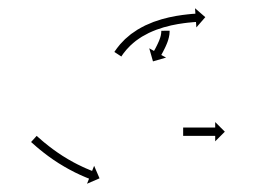

<svg xmlns="http://www.w3.org/2000/svg" viewBox="-20 -631 639 462"><path d="M388.1 -554.7C388.1 -555.5 388.1 -556.3 388.1 -557.1L368.1 -556.9C368.1 -556.2 368.1 -555.5 368.1 -554.8C368.1 -554.8 368.1 -554.9 368.1 -555C368.1 -555 368.1 -555.1 368.1 -555.1C368.1 -553.6 368 -552.2 367.8 -550.7C367.8 -550.7 367.8 -550.8 367.8 -550.9C367.8 -551 367.8 -551.1 367.8 -551.1C367.6 -549.4 367.4 -547.8 367 -546.2C367 -546.2 367 -546.2 367.1 -546.3C367.1 -546.4 367.1 -546.4 367.1 -546.4C366.7 -544.9 366.3 -543.3 365.9 -541.8C365.9 -541.8 365.9 -541.8 365.9 -541.9C365.9 -541.9 366 -542 366 -542C365.5 -540.5 365 -539.1 364.5 -537.6C364.5 -537.6 364.5 -537.7 364.6 -537.7C364.6 -537.7 364.6 -537.8 364.6 -537.8C364.1 -536.4 363.6 -535 363 -533.6C363 -533.6 363 -533.7 363 -533.7C363.1 -533.7 363.1 -533.8 363.1 -533.8C362.5 -532.4 362 -531.1 361.4 -529.8C361.4 -529.8 361.4 -529.8 361.4 -529.8C361.4 -529.9 361.4 -529.9 361.4 -529.9C360.9 -528.6 360.3 -527.4 359.7 -526.1C359.7 -526.1 359.7 -526.1 359.7 -526.2C359.7 -526.2 359.8 -526.2 359.8 -526.2C359.2 -525 358.6 -523.8 358 -522.6C358 -522.6 358 -522.6 358 -522.6C358.1 -522.6 358.1 -522.7 358.1 -522.7C357.5 -521.5 357 -520.4 356.4 -519.3L356.4 -519.3L356.4 -519.4C355.9 -518.4 355.4 -517.3 354.9 -516.3L354.9 -516.4L354.9 -516.4C354.4 -515.5 353.9 -514.6 353.5 -513.7L353.5 -513.7L353.5 -513.7C353.1 -513 352.7 -512.3 352.3 -511.5L352.3 -511.5L352.3 -511.5C352 -511 351.7 -510.4 351.4 -509.9L351.4 -509.9L351.4 -509.9C351.2 -509.5 351 -509.2 350.8 -508.8C350.7 -508.7 350.7 -508.5 350.6 -508.4L339.1 -514.8L348.1 -483.3L379.6 -492.4L368.1 -498.7C368.2 -498.9 368.2 -499 368.3 -499.1C368.5 -499.5 368.7 -499.9 368.9 -500.3L368.9 -500.3L368.9 -500.3C369.2 -500.8 369.6 -501.4 369.9 -502L369.9 -502L369.9 -502C370.3 -502.8 370.7 -503.5 371.1 -504.3L371.1 -504.3L371.1 -504.3C371.6 -505.2 372.1 -506.2 372.6 -507.1L372.6 -507.1L372.6 -507.1C373.1 -508.2 373.7 -509.2 374.2 -510.3L374.2 -510.3L374.2 -510.3C374.8 -511.5 375.4 -512.6 376 -513.8C376 -513.8 376 -513.8 376 -513.8C376 -513.8 376 -513.8 376 -513.8C376.6 -515.1 377.2 -516.4 377.8 -517.6C377.8 -517.6 377.8 -517.7 377.9 -517.7C377.9 -517.7 377.9 -517.7 377.9 -517.7C378.5 -519.1 379.1 -520.4 379.7 -521.8C379.7 -521.8 379.7 -521.8 379.7 -521.8C379.7 -521.8 379.7 -521.8 379.7 -521.8C380.4 -523.3 381 -524.7 381.6 -526.2C381.6 -526.2 381.6 -526.2 381.6 -526.2C381.6 -526.3 381.6 -526.3 381.6 -526.3C382.2 -527.8 382.8 -529.4 383.4 -530.9C383.4 -530.9 383.4 -531 383.4 -531C383.4 -531 383.4 -531.1 383.4 -531.1C384 -532.8 384.6 -534.4 385.1 -536.1C385.1 -536.1 385.1 -536.2 385.1 -536.3C385.1 -536.3 385.1 -536.4 385.1 -536.4C385.7 -538.2 386.2 -540.1 386.6 -542C386.6 -542 386.6 -542.1 386.6 -542.1C386.6 -542.2 386.6 -542.3 386.6 -542.3C387.1 -544.3 387.4 -546.3 387.7 -548.4C387.7 -548.4 387.7 -548.5 387.7 -548.6C387.7 -548.7 387.7 -548.7 387.7 -548.7C387.9 -550.6 388 -552.5 388.1 -554.4C388.1 -554.4 388.1 -554.5 388.1 -554.6C388.1 -554.6 388.1 -554.7 388.1 -554.7ZM256.7 -508.3C256.2 -507.5 255.7 -506.7 255.2 -506L272 -495C272.4 -495.8 272.9 -496.5 273.4 -497.2C273.4 -497.2 273.4 -497.2 273.4 -497.2C273.4 -497.2 273.3 -497.1 273.3 -497.1C274.7 -499.1 276.1 -501.1 277.5 -503.1C277.5 -503.1 277.5 -503 277.5 -503C277.4 -502.9 277.4 -502.9 277.4 -502.9C279.7 -505.9 282 -508.8 284.5 -511.7C284.5 -511.7 284.4 -511.6 284.4 -511.6C284.3 -511.5 284.3 -511.5 284.3 -511.5C287.5 -515.1 290.9 -518.6 294.3 -522C294.3 -522 294.3 -521.9 294.2 -521.9C294.1 -521.8 294.1 -521.7 294.1 -521.7C298.2 -525.6 302.6 -529.3 307 -532.8C307 -532.8 306.9 -532.7 306.9 -532.7C306.8 -532.6 306.7 -532.6 306.7 -532.6C311.7 -536.3 316.8 -539.7 322.1 -543.1C322.1 -543.1 322 -543 321.9 -543C321.8 -542.9 321.8 -542.9 321.8 -542.9C327.3 -546.1 333 -549.2 338.8 -552.1C338.8 -552.1 338.8 -552 338.7 -552C338.6 -552 338.5 -551.9 338.5 -551.9C344.5 -554.7 350.4 -557.2 356.5 -559.5C356.5 -559.5 356.4 -559.5 356.4 -559.5C356.3 -559.5 356.2 -559.4 356.2 -559.4C362.2 -561.6 368.3 -563.6 374.3 -565.4C374.3 -565.4 374.3 -565.4 374.2 -565.4C374.2 -565.4 374.1 -565.3 374.1 -565.3C379.9 -566.9 385.7 -568.4 391.6 -569.8C391.6 -569.8 391.6 -569.8 391.5 -569.8C391.5 -569.8 391.4 -569.8 391.4 -569.8C396.8 -570.9 402.3 -572 407.7 -573C407.7 -573 407.7 -573 407.6 -573C407.6 -573 407.6 -573 407.6 -573C412.4 -573.8 417.2 -574.5 422.1 -575.2C422.1 -575.2 422.1 -575.2 422 -575.2C422 -575.2 422 -575.2 422 -575.2C426 -575.7 430.1 -576.2 434.2 -576.7C434.2 -576.7 434.2 -576.6 434.2 -576.6C434.1 -576.6 434.1 -576.6 434.1 -576.6C437.2 -577 440.4 -577.3 443.5 -577.5C443.5 -577.5 443.5 -577.5 443.5 -577.5C443.4 -577.5 443.4 -577.5 443.4 -577.5C445.4 -577.7 447.4 -577.8 449.4 -578L449.4 -578L449.4 -578C450.1 -578 450.8 -578.1 451.6 -578.1L452.5 -565L474 -589.7L449.3 -611.2L450.2 -598.1C449.5 -598 448.7 -598 448 -597.9L448 -597.9L448 -597.9C445.9 -597.8 443.9 -597.6 441.8 -597.5C441.8 -597.5 441.8 -597.5 441.8 -597.5C441.8 -597.5 441.7 -597.5 441.7 -597.5C438.5 -597.2 435.3 -596.9 432.1 -596.5C432.1 -596.5 432.1 -596.5 432.1 -596.5C432 -596.5 432 -596.5 432 -596.5C427.8 -596.1 423.6 -595.6 419.4 -595C419.4 -595 419.4 -595 419.4 -595C419.3 -595 419.3 -595 419.3 -595C414.3 -594.3 409.3 -593.5 404.3 -592.7C404.3 -592.7 404.3 -592.7 404.2 -592.7C404.2 -592.7 404.2 -592.7 404.2 -592.7C398.5 -591.7 392.8 -590.5 387.2 -589.3C387.2 -589.3 387.2 -589.3 387.1 -589.3C387.1 -589.3 387 -589.3 387 -589.3C380.9 -587.9 374.8 -586.3 368.8 -584.6C368.8 -584.6 368.7 -584.6 368.6 -584.6C368.6 -584.6 368.5 -584.5 368.5 -584.5C362.1 -582.6 355.8 -580.5 349.5 -578.3C349.5 -578.3 349.5 -578.3 349.4 -578.2C349.3 -578.2 349.3 -578.2 349.3 -578.2C342.8 -575.7 336.5 -573 330.2 -570.1C330.2 -570.1 330.1 -570.1 330.1 -570.1C330 -570 329.9 -570 329.9 -570C323.7 -566.9 317.6 -563.6 311.7 -560.1C311.7 -560.1 311.6 -560.1 311.5 -560.1C311.4 -560 311.4 -560 311.4 -560C305.7 -556.4 300.2 -552.6 294.8 -548.7C294.8 -548.7 294.8 -548.6 294.7 -548.5C294.6 -548.5 294.5 -548.4 294.5 -548.4C289.7 -544.6 285.1 -540.6 280.5 -536.5C280.5 -536.5 280.5 -536.4 280.4 -536.3C280.3 -536.3 280.3 -536.2 280.3 -536.2C276.5 -532.5 272.9 -528.7 269.4 -524.8C269.4 -524.8 269.3 -524.7 269.3 -524.7C269.2 -524.6 269.2 -524.6 269.2 -524.6C266.5 -521.4 264 -518.3 261.5 -515C261.5 -515 261.4 -514.9 261.4 -514.9C261.4 -514.9 261.4 -514.8 261.4 -514.8C259.8 -512.7 258.3 -510.5 256.8 -508.4C256.8 -508.4 256.8 -508.3 256.8 -508.3C256.7 -508.3 256.7 -508.3 256.7 -508.3ZM69.7 -302.8C69.2 -303.2 68.8 -303.7 68.3 -304.1L54.8 -289.3C55.3 -288.9 55.8 -288.4 56.2 -288L56.2 -288L56.2 -288C57.5 -286.8 58.9 -285.7 60.2 -284.5L60.2 -284.5L60.2 -284.5C62.3 -282.6 64.3 -280.8 66.4 -279.1C66.4 -279.1 66.4 -279 66.4 -279C66.4 -279 66.4 -279 66.4 -279C69.1 -276.7 71.8 -274.4 74.5 -272.2C74.5 -272.2 74.6 -272.2 74.6 -272.1C74.6 -272.1 74.6 -272.1 74.6 -272.1C77.8 -269.5 81.1 -266.9 84.4 -264.3C84.4 -264.3 84.4 -264.3 84.4 -264.2C84.4 -264.2 84.4 -264.2 84.4 -264.2C88.1 -261.4 91.8 -258.6 95.5 -255.8C95.5 -255.8 95.6 -255.8 95.6 -255.7C95.6 -255.7 95.6 -255.7 95.6 -255.7C99.6 -252.8 103.7 -249.9 107.7 -247.1C107.7 -247.1 107.8 -247.1 107.8 -247.1C107.8 -247.1 107.8 -247 107.8 -247C112.1 -244.2 116.3 -241.4 120.6 -238.6C120.6 -238.6 120.6 -238.6 120.7 -238.6C120.7 -238.5 120.7 -238.5 120.7 -238.5C125 -235.8 129.4 -233.2 133.8 -230.6C133.8 -230.6 133.8 -230.5 133.8 -230.5C133.8 -230.5 133.9 -230.5 133.9 -230.5C138.1 -228 142.4 -225.6 146.8 -223.2C146.8 -223.2 146.8 -223.2 146.8 -223.2C146.8 -223.2 146.9 -223.2 146.9 -223.2C150.9 -221 155 -218.9 159.2 -216.8C159.2 -216.8 159.2 -216.8 159.2 -216.8C159.2 -216.8 159.2 -216.7 159.2 -216.7C163 -214.9 166.7 -213.1 170.4 -211.4C170.4 -211.4 170.5 -211.3 170.5 -211.3C170.5 -211.3 170.5 -211.3 170.5 -211.3C173.7 -209.9 176.9 -208.4 180.1 -207C180.1 -207 180.1 -207 180.1 -207C180.1 -207 180.2 -207 180.2 -207C182.6 -205.9 185.1 -204.9 187.6 -203.8C187.6 -203.8 187.6 -203.8 187.7 -203.8C187.7 -203.8 187.7 -203.8 187.7 -203.8C189.3 -203.2 190.9 -202.5 192.5 -201.8L192.5 -201.8L192.5 -201.8C193.1 -201.6 193.7 -201.4 194.3 -201.2L189.4 -188.9L219.5 -201.9L206.5 -232L201.6 -219.8C201.1 -220 200.5 -220.2 199.9 -220.4L199.9 -220.4L200 -220.4C198.4 -221 196.8 -221.7 195.3 -222.3C195.3 -222.3 195.3 -222.3 195.3 -222.3C195.3 -222.3 195.3 -222.3 195.3 -222.3C192.9 -223.3 190.5 -224.3 188.1 -225.4C188.1 -225.4 188.1 -225.4 188.1 -225.4C188.1 -225.3 188.1 -225.3 188.1 -225.3C185 -226.7 181.9 -228.1 178.8 -229.5C178.8 -229.5 178.9 -229.5 178.9 -229.5C178.9 -229.5 178.9 -229.5 178.9 -229.5C175.3 -231.2 171.7 -232.9 168.1 -234.7C168.1 -234.7 168.1 -234.7 168.1 -234.7C168.2 -234.6 168.2 -234.6 168.2 -234.6C164.2 -236.7 160.2 -238.7 156.3 -240.8C156.3 -240.8 156.3 -240.8 156.3 -240.8C156.4 -240.8 156.4 -240.8 156.4 -240.8C152.2 -243.1 148 -245.4 143.9 -247.8C143.9 -247.8 143.9 -247.8 143.9 -247.8C144 -247.8 144 -247.7 144 -247.7C139.7 -250.3 135.5 -252.8 131.3 -255.5C131.3 -255.5 131.4 -255.5 131.4 -255.4C131.4 -255.4 131.4 -255.4 131.4 -255.4C127.3 -258.1 123.2 -260.8 119.1 -263.6C119.1 -263.6 119.1 -263.6 119.1 -263.6C119.1 -263.5 119.2 -263.5 119.2 -263.5C115.2 -266.3 111.3 -269.1 107.4 -271.9C107.4 -271.9 107.4 -271.9 107.4 -271.9C107.5 -271.8 107.5 -271.8 107.5 -271.8C103.9 -274.5 100.3 -277.3 96.7 -280C96.7 -280 96.7 -280 96.7 -280C96.7 -280 96.8 -280 96.8 -280C93.6 -282.5 90.4 -285 87.3 -287.6C87.3 -287.6 87.3 -287.6 87.3 -287.6C87.3 -287.6 87.3 -287.5 87.3 -287.5C84.7 -289.7 82 -292 79.4 -294.2C79.4 -294.2 79.4 -294.2 79.5 -294.2C79.5 -294.2 79.5 -294.2 79.5 -294.2C77.5 -295.9 75.5 -297.7 73.5 -299.4L73.5 -299.4L73.5 -299.4C72.2 -300.5 70.9 -301.7 69.7 -302.8L69.7 -302.8ZM421.6 -324.1C421.3 -324.1 421 -324.1 420.7 -324.1V-304.1C421 -304.1 421.3 -304.1 421.6 -304.1C422.4 -304.1 423.2 -304.1 424.1 -304.1C425.3 -304.1 426.6 -304.1 427.9 -304.1C429.5 -304.1 431.1 -304.1 432.8 -304.1C434.7 -304.1 436.7 -304.1 438.6 -304.1C440.8 -304.1 443 -304.1 445.1 -304.1C447.4 -304.1 449.8 -304.1 452.1 -304.1C454.5 -304.1 456.9 -304.1 459.3 -304.1C461.7 -304.1 464.1 -304.1 466.5 -304.1C468.8 -304.1 471.1 -304.1 473.4 -304.1C475.6 -304.1 477.8 -304.1 479.9 -304.1C481.9 -304.1 483.8 -304.1 485.8 -304.1C487.4 -304.1 489.1 -304.1 490.7 -304.1C492 -304.1 493.2 -304.1 494.5 -304.1C495.3 -304.1 496.1 -304.1 496.9 -304.1C497.2 -304.1 497.5 -304.1 497.8 -304.1V-290.9L521 -314.1L497.8 -337.3V-324.1C497.5 -324.1 497.2 -324.1 496.9 -324.1C496.1 -324.1 495.3 -324.1 494.5 -324.1C493.2 -324.1 492 -324.1 490.7 -324.1C489.1 -324.1 487.4 -324.1 485.8 -324.1C483.8 -324.1 481.9 -324.1 479.9 -324.1C477.8 -324.1 475.6 -324.1 473.4 -324.1C471.1 -324.1 468.8 -324.1 466.5 -324.1C464.1 -324.1 461.7 -324.1 459.3 -324.1C456.9 -324.1 454.5 -324.1 452.1 -324.1C449.8 -324.1 447.4 -324.1 445.1 -324.1C443 -324.1 440.8 -324.1 438.6 -324.1C436.7 -324.1 434.7 -324.1 432.8 -324.1C431.1 -324.1 429.5 -324.1 427.9 -324.1C426.6 -324.1 425.3 -324.1 424.1 -324.1C423.2 -324.1 422.4 -324.1 421.6 -324.1Z"/></svg>

Font: FRB American Cursive Just Arrows Ultra
Style: Bold Italic
Weight: 1000
Italic angle: -25°
Version: Version 2.0;Modular Font Editor K font №1